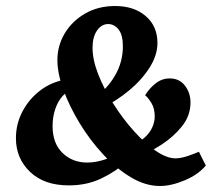

<svg xmlns="http://www.w3.org/2000/svg" viewBox="-20 -606 728 639"><path d="M512 13Q464 13 415.5 -16Q367 -45 323 -92.5Q279 -140 245 -196Q211 -252 191 -307Q171 -362 171 -406Q171 -454 195.5 -495Q220 -536 263.5 -561Q307 -586 363 -586Q426 -586 465 -552.5Q504 -519 504 -463Q504 -422 477.5 -380.5Q451 -339 408.5 -304Q366 -269 318 -246L295 -281Q337 -310 363 -355Q389 -400 389 -452Q389 -490 374.5 -508Q360 -526 340 -526Q318 -526 303 -504.5Q288 -483 288 -447Q288 -407 307 -358.5Q326 -310 357 -261Q388 -212 425 -170.5Q462 -129 498.5 -104Q535 -79 564 -79Q582 -79 605.5 -87Q629 -95 642 -101L665 -55Q640 -25 595 -6Q550 13 512 13ZM209 11Q127 11 80 -34Q33 -79 33 -146Q33 -193 54.5 -234.5Q76 -276 114 -305Q152 -334 202 -342L225 -311Q204 -304 188 -286Q172 -268 163.5 -242Q155 -216 155 -186Q155 -129 188 -97Q221 -65 270 -65Q297 -65 327 -74.5Q357 -84 382 -102L403 -119Q437 -128 457 -144.5Q477 -161 486 -180.5Q495 -200 495 -218Q495 -245 484 -263Q473 -281 463 -289Q477 -312 498 -328.5Q519 -345 545 -345Q577 -345 595.5 -321Q614 -297 614 -265Q614 -221 585.5 -185.5Q557 -150 516.5 -124Q476 -98 438 -83L402 -68Q365 -35 317 -12Q269 11 209 11Z"/></svg>

Font: Yrsa
Style: Italic
Weight: 400
Italic angle: -7.10001°
Designer: Anna Giedrys (Yrsa+Rasa design), David Brezina (Yrsa art-direction, Rasa art-direction, design)
Foundry: Rosetta Type Foundry
Version: Version 2.004